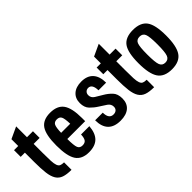

<svg xmlns="http://www.w3.org/2000/svg" viewBox="9 -1316 1944 1944"><g transform="rotate(-45 980.5 -344.0)"><path d="M6 -542.7V-447.1H66.1V-314.4Q66.1 -217.7 73.9 -155.2Q81.6 -92.7 104.5 -56Q127.4 -19.3 168.8 -4.8Q210.1 9.7 277.1 9.7V-97.3Q247.1 -97.3 230.1 -104.9Q213 -112.4 204.4 -136.1Q195.7 -159.9 193.6 -203.4Q191.6 -246.9 191.6 -318.7V-447.1H277.1V-542.7H191.6V-698L66.1 -639.7V-542.7Z M723.1 -241.1V-286.1Q723.1 -428.6 678.6 -490.6Q634 -552.7 531.6 -552.7Q429.1 -552.7 385.6 -488.5Q342.1 -424.3 342.1 -272.3Q342.1 -119.9 385.6 -54.9Q429.1 10 529.4 10Q618 10 664 -35.8Q710 -81.6 717.3 -175.3H598.1Q596.4 -126.9 581.2 -106.2Q566 -85.6 531.1 -85.6Q493.3 -85.6 480.6 -116.2Q467.9 -146.9 467.6 -241.1ZM597.7 -329.6H467.6Q469.6 -404.7 482.8 -430.9Q496 -457.1 532.3 -457.1Q569.3 -457.1 582.5 -430.9Q595.7 -404.7 597.7 -329.6Z M1153 -137.3Q1153 -203.3 1118.4 -239Q1083.9 -274.7 1041.9 -298.9Q1000 -323.1 965.4 -344.9Q930.9 -366.7 930.9 -404.3Q930.9 -428.7 945.8 -443.3Q960.7 -457.9 982.9 -457.9Q1010.1 -457.9 1024.5 -434.8Q1038.9 -411.7 1039.4 -366.7H1148.9Q1148.9 -457.3 1105.1 -505Q1061.4 -552.7 978.3 -552.7Q901.6 -552.7 857.8 -514Q814 -475.3 814 -408.1Q814 -345.4 848.2 -309.9Q882.4 -274.4 923.3 -249.1Q964.1 -223.9 998.4 -200.4Q1032.6 -177 1032.6 -139.1Q1032.6 -113.9 1016.9 -99.7Q1001.3 -85.6 974.6 -85.6Q943.1 -85.6 926.6 -108.4Q910 -131.1 910 -176H800.6Q800.6 -84.3 846.1 -37.1Q891.7 10 980.9 10Q1063.1 10 1108.1 -28.4Q1153 -66.9 1153 -137.3Z M1189 -542.7V-447.1H1249.1V-314.4Q1249.1 -217.7 1256.9 -155.2Q1264.6 -92.7 1287.5 -56Q1310.4 -19.3 1351.8 -4.8Q1393.1 9.7 1460.1 9.7V-97.3Q1430.1 -97.3 1413.1 -104.9Q1396 -112.4 1387.4 -136.1Q1378.7 -159.9 1376.6 -203.4Q1374.6 -246.9 1374.6 -318.7V-447.1H1460.1V-542.7H1374.6V-698L1249.1 -639.7V-542.7Z M1519.1 -274.4Q1519.1 -121.3 1564.2 -55.6Q1609.3 10 1717.3 10Q1825.2 10 1870.6 -55.6Q1916.1 -121.3 1916.1 -274.4Q1916.1 -427.6 1870.7 -490.1Q1825.2 -552.7 1717.3 -552.7Q1609.4 -552.7 1564.3 -490.1Q1519.1 -427.6 1519.1 -274.4ZM1644.6 -274Q1644.6 -385.6 1659.3 -421.4Q1674 -457.1 1717.3 -457.1Q1760.6 -457.1 1775.6 -421.4Q1790.7 -385.6 1790.7 -274Q1790.7 -162.1 1775.6 -123.9Q1760.6 -85.6 1717.3 -85.6Q1674 -85.6 1659.3 -123.9Q1644.6 -162.1 1644.6 -274Z"/></g></svg>

Font: Secuela Black
Style: Regular
Weight: 900
Designer: Fernando Haro
Foundry: deFharo
Version: Version 1.704